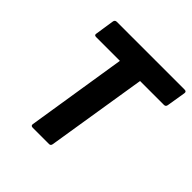

<svg xmlns="http://www.w3.org/2000/svg" viewBox="-174 -796 936 936"><g transform="rotate(45 294.5 -327.5)"><path d="M185 0Q171 0 173 -13L255 -531H91Q77 -531 80 -544L95 -642Q97 -655 110 -655H577Q591 -655 589 -642L573 -544Q571 -531 559 -531H394L311 -13Q309 0 298 0Z"/></g></svg>

Font: Sofia Sans ExtraBold
Style: Italic
Weight: 800
Italic angle: -9°
Designer: Botio Nikoltchev, Ani Petrova
Foundry: lettersoup
Version: Version 4.100; ttfautohint (v1.8.4.7-5d5b)